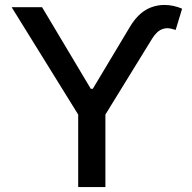

<svg xmlns="http://www.w3.org/2000/svg" viewBox="-20 -756 774 776"><path d="M347 -397H355L506 -649Q545 -714 602 -730Q623 -736 645 -736Q680 -736 716 -721L690 -635Q669 -642 656 -642Q647 -642 638 -639Q614 -631 595 -600L406 -293V0H296V-293L27 -727H150Z"/></svg>

Font: Sinter Medium
Style: Regular
Weight: 500
Foundry: Adobe & rsms
Version: Version 1.000